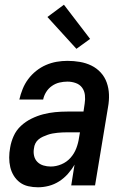

<svg xmlns="http://www.w3.org/2000/svg" viewBox="-20 -786 540 814"><path d="M141 8Q120 8 100 3.5Q80 -1 64.5 -12.5Q49 -24 38.5 -41Q28 -58 23.5 -77.5Q19 -97 19 -118Q19 -139 23 -160Q27 -185 38 -209.5Q49 -234 69 -252.5Q89 -271 113.5 -283Q138 -295 163 -301.5Q188 -308 213.5 -310.5Q239 -313 265 -313H334L339 -347Q342 -365 340 -383Q338 -401 328 -414.5Q318 -428 301 -434Q284 -440 266 -440Q249 -440 232 -436Q215 -432 200 -421.5Q185 -411 175.5 -395.5Q166 -380 163 -364H62Q67 -386 76 -408.5Q85 -431 99.5 -450.5Q114 -470 133.5 -485.5Q153 -501 175 -510.5Q197 -520 220 -524Q243 -528 266 -528Q293 -528 319 -523.5Q345 -519 367.5 -508Q390 -497 407 -478.5Q424 -460 432.5 -436Q441 -412 442 -385.5Q443 -359 438 -332L383 0H282L296 -88Q284 -67 267.5 -48.5Q251 -30 230.5 -17Q210 -4 187 2Q164 8 141 8ZM195 -80Q218 -80 240.5 -89.5Q263 -99 279 -117Q295 -135 303.5 -157.5Q312 -180 315 -202L319 -225H265Q254 -225 244 -224.5Q234 -224 223.5 -223Q213 -222 202.5 -220Q192 -218 182 -214.5Q172 -211 162 -206.5Q152 -202 143.5 -195Q135 -188 130 -178Q125 -168 124 -157Q121 -141 124.5 -125.5Q128 -110 138.5 -99.5Q149 -89 164 -84.5Q179 -80 195 -80ZM304 -579 181 -714 251 -766 362 -621Z"/></svg>

Font: Iosevka SS04 Semibold
Style: Italic
Weight: 600
Italic angle: -9°
Monospace: yes
Designer: Belleve Invis
Foundry: Belleve Invis
Version: Version 19.0.0; ttfautohint (v1.8.4)